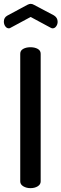

<svg xmlns="http://www.w3.org/2000/svg" viewBox="-39 -976 319 996"><path d="M-19 -864Q-19 -885 -1 -895L103 -951Q113 -956 120 -956Q129 -956 137 -951L241 -896Q260 -884 260 -863Q260 -850 252.5 -839.5Q245 -829 234 -829Q232 -829 228 -830Q226 -832 224 -832L120 -888L16 -832Q12 -829 7 -829Q-4 -829 -11.5 -839.5Q-19 -850 -19 -864ZM66 -35V-697Q66 -714 81.5 -722.5Q97 -731 119 -731Q141 -731 156.5 -722.5Q172 -714 172 -697V-35Q172 -19 156.5 -9.5Q141 0 119 0Q98 0 82 -9.5Q66 -19 66 -35Z"/></svg>

Font: TerminalDosisSemiBold
Style: Bold
Weight: 600
Designer: EdgarTolentino, PabloImpallari, IginoMarini
Foundry: EdgarTolentino, PabloImpallari, IginoMarini
Version: Version 1.006